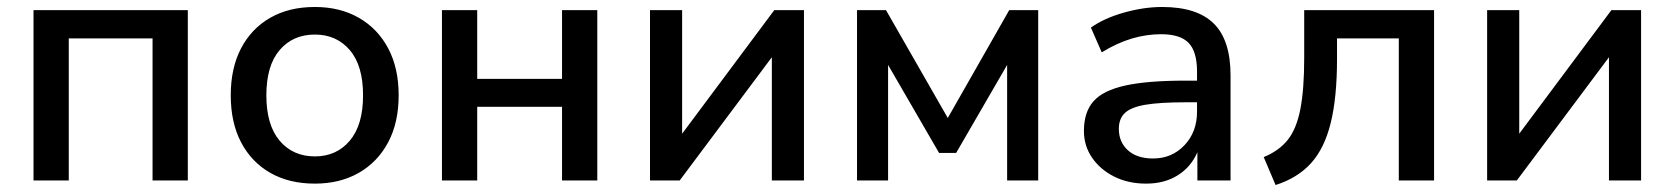

<svg xmlns="http://www.w3.org/2000/svg" viewBox="-20 -517 4797 550"><path d="M76 0V-488H518V0H417V-407H177V0Z M882 9Q808 9 754 -22Q700 -53 670.5 -109.5Q641 -166 641 -244Q641 -322 670.5 -378.5Q700 -435 754 -466Q808 -497 882 -497Q954 -497 1008 -466Q1062 -435 1092 -378.5Q1122 -322 1122 -244Q1122 -166 1092 -109.5Q1062 -53 1008 -22Q954 9 882 9ZM882 -69Q944 -69 982 -114Q1020 -159 1020 -244Q1020 -329 982 -373.5Q944 -418 882 -418Q819 -418 781 -373.5Q743 -329 743 -244Q743 -159 781 -114Q819 -69 882 -69Z M1246 0V-488H1347V-291H1590V-488H1691V0H1590V-211H1347V0Z M1842 0V-488H1934V-134L2198 -488H2283V0H2191V-353L1927 0Z M2435 0V-488H2518L2695 -179L2871 -488H2954V0H2865V-331L2719 -79H2670L2524 -331V0Z M3263 9Q3212 9 3172 -11Q3132 -31 3108.5 -65Q3085 -99 3085 -142Q3085 -196 3112.5 -227Q3140 -258 3203.5 -272Q3267 -286 3375 -286H3409V-312Q3409 -369 3385 -394Q3361 -419 3306 -419Q3264 -419 3222 -406.5Q3180 -394 3136 -367L3105 -438Q3143 -465 3200 -481Q3257 -497 3309 -497Q3409 -497 3457 -449.5Q3505 -402 3505 -301V0H3410V-81Q3392 -39 3354 -15Q3316 9 3263 9ZM3283 -63Q3337 -63 3373 -101Q3409 -139 3409 -197V-224H3376Q3303 -224 3261.5 -217Q3220 -210 3202.5 -193.5Q3185 -177 3185 -148Q3185 -110 3211 -86.5Q3237 -63 3283 -63Z M3634 13 3600 -67Q3644 -85 3669 -116.5Q3694 -148 3705 -204.5Q3716 -261 3716 -351V-488H4088V0H3987V-407H3810V-348Q3810 -238 3792 -165Q3774 -92 3735.5 -49.5Q3697 -7 3634 13Z M4240 0V-488H4332V-134L4596 -488H4681V0H4589V-353L4325 0Z"/></svg>

Font: Nunito Sans SemiBold
Style: Regular
Weight: 600
Designer: Vernon Adams
Foundry: Vernon Adams
Version: Version 3.101; ttfautohint (v1.8.4.7-5d5b);gftools[0.9.27]